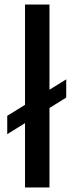

<svg xmlns="http://www.w3.org/2000/svg" viewBox="-20 -828 329 848"><path d="M90.5 0V-808H198.5V0ZM12 -235.5V-316.5L272.5 -477.5V-397Z"/></svg>

Font: Encode Sans Expanded Medium
Style: Regular
Weight: 500
Width: 7
Designer: Multiple Designers
Foundry: Impallari Type
Version: Version 3.000; ttfautohint (v1.8.3) -l 8 -r 50 -G 200 -x 14 